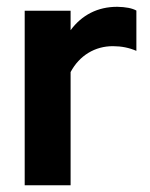

<svg xmlns="http://www.w3.org/2000/svg" viewBox="-20 -553 448 573"><path d="M53.7 0V-521H190.7V-462.9Q215.8 -496.9 250.9 -514.8Q286.1 -532.7 329.9 -532.7Q368.1 -532 387 -521.5V-401.2Q354.9 -415.2 317.1 -415.2Q276.8 -415.2 243.7 -395.2Q210.7 -375.1 190.7 -338V0Z"/></svg>

Font: Red Hat Display VF
Style: Regular
Weight: 300
Designer: Pentagram, MCKL
Foundry: Pentagram, MCKL
Version: Version 1.023